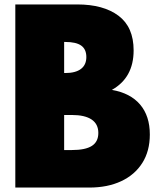

<svg xmlns="http://www.w3.org/2000/svg" viewBox="-20 -845 711 865"><path d="M49 0V-825H328Q446 -825 514 -774Q582 -723 582 -618Q582 -495 484 -440Q567.5 -425.5 611.2 -374Q655 -322.5 655 -239Q655 -164.5 621.2 -111Q587.5 -57.5 526.2 -28.8Q465 0 382 0ZM269 -516H274Q320.5 -516 344.8 -534.5Q369 -553 369 -588Q369 -623 346 -639.5Q323 -656 274 -656H269ZM269 -169H303Q365 -169 394 -187.8Q423 -206.5 423 -246Q423 -286 392.8 -306.5Q362.5 -327 303 -327H269Z"/></svg>

Font: Spartan Thin Black
Style: Regular
Weight: 900
Version: Version 1.004